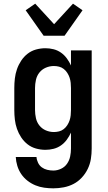

<svg xmlns="http://www.w3.org/2000/svg" viewBox="-20 -805 590 1047"><path d="M271 222Q246 222 221 218.5Q196 215 173 205.5Q150 196 130 180.5Q110 165 96 144.5Q82 124 74.5 99.5Q67 75 66 51H179Q180 67 187.5 82.5Q195 98 208 107.5Q221 117 237.5 121Q254 125 271 125Q292 125 312.5 115.5Q333 106 345.5 88Q358 70 362.5 48.5Q367 27 367 5V-82Q358 -62 344.5 -43.5Q331 -25 312.5 -12Q294 1 272 6.5Q250 12 228 12Q202 12 176.5 5Q151 -2 130.5 -18Q110 -34 95.5 -56Q81 -78 72.5 -102.5Q64 -127 61 -153Q58 -179 58 -205V-325Q58 -351 61 -377Q64 -403 72.5 -427.5Q81 -452 95.5 -474Q110 -496 130.5 -512Q151 -528 176.5 -535Q202 -542 228 -542Q250 -542 272 -536.5Q294 -531 312.5 -518Q331 -505 344.5 -486.5Q358 -468 367 -448V-530H480V5Q480 34 475.5 62Q471 90 458.5 116Q446 142 426 163.5Q406 185 381 198Q356 211 327.5 216.5Q299 222 271 222ZM274 -85Q288 -85 302 -88.5Q316 -92 327.5 -101Q339 -110 347 -122.5Q355 -135 359.5 -148.5Q364 -162 365.5 -176.5Q367 -191 367 -205V-325Q367 -339 365.5 -353.5Q364 -368 359.5 -381.5Q355 -395 347 -407.5Q339 -420 327.5 -429Q316 -438 302 -441.5Q288 -445 274 -445Q251 -445 230 -436Q209 -427 195 -409.5Q181 -392 176 -369.5Q171 -347 171 -325V-205Q171 -183 176 -160.5Q181 -138 195 -120.5Q209 -103 230 -94Q251 -85 274 -85ZM218 -610 120 -749 172 -785 275 -673 378 -785 430 -749 332 -610Z"/></svg>

Font: Lode
Style: Bold
Weight: 700
Monospace: yes
Designer: Belleve Invis
Foundry: Belleve Invis
Version: Version 29.2.0; ttfautohint (v1.8.3)